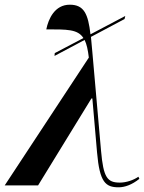

<svg xmlns="http://www.w3.org/2000/svg" viewBox="-50 -789 613 817"><path d="M-30 0H112L339 -370H343L363 -140C374 -13 399 8 455 8C481 8 512 -3 543 -28L539 -37C519 -23 488 -12 460 -12C406 -12 390 -34 380 -147L343 -567C341 -591 339 -613 337 -632L480 -708L483 -721L335 -643C325 -729 308 -769 247 -769C183 -769 156 -709 147 -664C235 -664 281 -665 305 -627L183 -563L182 -551L310 -619C319 -601 324 -577 328 -544Z"/></svg>

Font: Noto Serif Display SemiCondensed SemiBold
Style: Italic
Weight: 600
Width: 4
Italic angle: -12°
Designer: Monotype Design Team
Foundry: Monotype Imaging Inc.
Version: Version 2.009